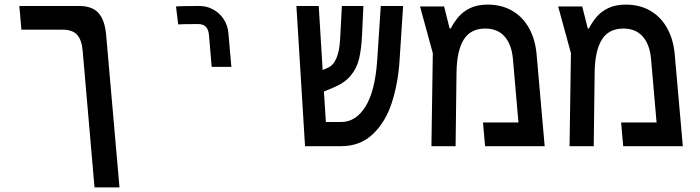

<svg xmlns="http://www.w3.org/2000/svg" viewBox="-20 -635 3040 834"><path d="M253 -506H73L64 -609H323.5Q381 -609 408.2 -578Q435.5 -547 441 -484L499 179H390.5L339 -415.5Q335 -461.5 315 -483.8Q295 -506 253 -506Z M845.5 -609Q824.5 -609 789.5 -608.5Q754.5 -608 744.5 -607L754 -529Q774.5 -530.5 841 -530.5Q883 -530.5 887.5 -485L899.5 -344.5H985L972 -492.5Q969 -525.5 951.5 -552Q934 -578.5 906.2 -593.8Q878.5 -609 845.5 -609Z M1267.5 -609H1364.5L1381.5 -331L1403.5 -340.5Q1428 -350.5 1441.5 -382.8Q1455 -415 1457.5 -467L1465 -609H1558.5L1552.5 -481.5Q1549.5 -420 1539.5 -378.8Q1529.5 -337.5 1502.5 -305.5Q1475.5 -273.5 1424.5 -253L1387 -237.5L1395.5 -105H1461.5Q1526 -105 1567.8 -172.5Q1609.5 -240 1618.5 -373.5L1634 -609H1731L1715.5 -371Q1709 -272.5 1682 -189Q1655 -105.5 1600 -52.8Q1545 0 1461.5 0H1305Z M2311 -397 2346 0H2087L2078 -103H2232L2208 -379Q2202.5 -441.5 2172 -476.2Q2141.5 -511 2088 -511Q2024.5 -511 1994.5 -463.2Q1964.5 -415.5 1963 -321L1959 0H1854L1860 -404L1804.5 -607H1909L1933 -512L1937.5 -510.5Q1953 -540 1972 -562.2Q1991 -584.5 2022.2 -599.8Q2053.5 -615 2098.5 -615Q2159 -615 2205 -588.2Q2251 -561.5 2278.2 -512.2Q2305.5 -463 2311 -397Z M2911 -397 2946 0H2687L2678 -103H2832L2808 -379Q2802.5 -441.5 2772 -476.2Q2741.5 -511 2688 -511Q2624.5 -511 2594.5 -463.2Q2564.5 -415.5 2563 -321L2559 0H2454L2460 -404L2404.5 -607H2509L2533 -512L2537.5 -510.5Q2553 -540 2572 -562.2Q2591 -584.5 2622.2 -599.8Q2653.5 -615 2698.5 -615Q2759 -615 2805 -588.2Q2851 -561.5 2878.2 -512.2Q2905.5 -463 2911 -397Z"/></svg>

Font: JuliaMono Medium
Style: Italic
Weight: 500
Italic angle: -9°
Monospace: yes
Designer: cormullion
Foundry: corm
Version: Version 0.054; ttfautohint (v1.8.4)